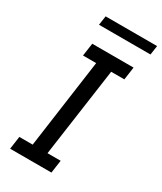

<svg xmlns="http://www.w3.org/2000/svg" viewBox="-210 -921 844 998"><g transform="rotate(30 212.0 -422.0)"><path d="M29 0 40 -77H120L194 -609H115L126 -686H374L363 -609H284L209 -77H288L277 0ZM107 -789 115 -844H424L416 -789Z"/></g></svg>

Font: Chivo Medium Light
Style: Italic
Weight: 300
Italic angle: -8.05°
Version: Version 2.002